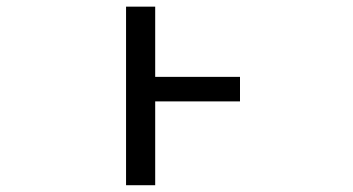

<svg xmlns="http://www.w3.org/2000/svg" viewBox="-20 -544 1040 566"><path d="M687.5 -317.4V-245.1H437.5V2H351.6V-524.4H437.5V-317.4Z"/></svg>

Font: GenEi Gothic M Regular
Style: Regular
Weight: 400
Designer: o_tamon (Modified); [Source Han Sans]
Ryoko NISHIZUKA  (kana & ideographs); Paul D. Hunt (Latin, Greek & Cyrillic); Wenl
Version: Version 1.1a;Original Version 1.004